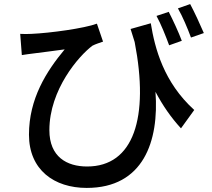

<svg xmlns="http://www.w3.org/2000/svg" viewBox="-20 -849 1040 941"><path d="M807 -791 747 -771C769 -731 792 -673 809 -627L871 -649C856 -690 827 -752 807 -791ZM912 -829 852 -808C875 -768 899 -711 916 -665L979 -687C961 -729 933 -790 912 -829ZM79 -683 87 -579C108 -582 124 -585 144 -587C178 -592 252 -600 297 -607C207 -499 122 -365 122 -189C122 -16 246 72 405 72C683 72 760 -157 742 -399C778 -331 819 -272 867 -220L932 -310C782 -446 739 -612 719 -735L620 -707L640 -643C712 -272 635 -33 407 -33C308 -33 222 -80 222 -211C222 -410 367 -576 433 -625C448 -633 471 -640 485 -645L455 -733C393 -710 226 -687 134 -683C116 -682 95 -682 79 -683Z"/></svg>

Font: Noto Sans TC Medium
Style: Regular
Weight: 500
Designer: Ryoko NISHIZUKA 西塚涼子 (kana, bopomofo & ideographs); Paul D. Hunt (Latin, Greek & Cyrillic); Sandoll Communications 산돌커뮤니
Foundry: Adobe
Version: Version 2.004;hotconv 1.0.118;makeotfexe 2.5.65603